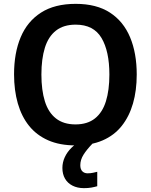

<svg xmlns="http://www.w3.org/2000/svg" viewBox="-20 -745 784 997"><path d="M690 -358Q690 -275 670.5 -207.5Q651 -140 612 -91Q573 -42 513 -16Q453 10 372 10Q290 10 230 -16.5Q170 -43 131 -91.5Q92 -140 72.5 -208Q53 -276 53 -359Q53 -470 87.5 -552Q122 -634 193 -679.5Q264 -725 373 -725Q481 -725 551 -679.5Q621 -634 655.5 -551.5Q690 -469 690 -358ZM195 -358Q195 -277 213 -219Q231 -161 270.5 -130Q310 -99 372 -99Q434 -99 473 -130Q512 -161 530 -219Q548 -277 548 -358Q548 -479 507 -548Q466 -617 373 -617Q310 -617 270.5 -586Q231 -555 213 -497Q195 -439 195 -358ZM397 113Q397 134 407.5 144.5Q418 155 435 155Q450 155 463.5 152Q477 149 485 147V222Q471 226 454.5 229Q438 232 416 232Q382 232 356.5 219Q331 206 317.5 182.5Q304 159 304 127Q304 98 316.5 71Q329 44 351.5 22Q374 0 403 -16L461 0Q430 32 413.5 58.5Q397 85 397 113Z"/></svg>

Font: Noto Sans Display SemiBold
Style: Regular
Weight: 600
Designer: Monotype Design Team
Foundry: Monotype Imaging Inc.
Version: Version 2.003